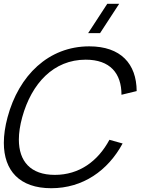

<svg xmlns="http://www.w3.org/2000/svg" viewBox="-40 -980 775 1015"><path d="M489.1 -805 590.1 -960H527.1L426.1 -805ZM230.9 15C397.9 15 530.2 -77.5 608.2 -221.5L538.5 -241C477.6 -127.5 378.8 -55.5 249.8 -55.5C120.9 -55.5 59.7 -127.9 59.7 -242C59.7 -277.6 65.7 -317.2 77.4 -360C127.1 -540 243.9 -664.5 412.9 -664.5C541.9 -664.5 602.2 -592.5 602.2 -479L682.5 -498.5C681.6 -642.5 598.8 -735 431.8 -735C216.8 -735 59.2 -581.5 -0.1 -360C-13.2 -311.4 -19.7 -266.1 -19.7 -224.9C-19.7 -78.5 63 15 230.9 15Z"/></svg>

Font: Manrope
Style: RegularItalic
Weight: 400
Italic angle: -15°
Designer: Mikhail Sharanda
Foundry: Mikhail Sharanda
Version: Version 4.502;hotconv 1.0.109;makeotfexe 2.5.65596